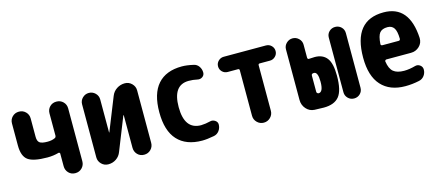

<svg xmlns="http://www.w3.org/2000/svg" viewBox="-43 -934 3087 1347"><g transform="rotate(-15 1500.0 -260.0)"><path d="M449.2 -452.1V-68.4Q449.2 -40 429.7 -20Q410.2 0 380.9 0Q351.6 0 332.5 -20Q313.5 -40 313.5 -68.4V-160.2Q313.5 -164.1 309.6 -167Q305.7 -169.9 301.8 -168Q263.7 -157.2 220.7 -157.2Q119.1 -157.2 80.1 -185.5Q41 -213.9 41 -292V-452.1Q41 -480.5 60.5 -500Q80.1 -519.5 108.9 -519.5Q137.7 -519.5 157.2 -500Q176.8 -480.5 176.8 -452.1V-318.4Q176.8 -287.1 192.4 -275.4Q208 -263.7 250 -263.7Q281.2 -263.7 303.7 -274.4Q312.5 -278.3 313.5 -290V-452.1Q313.5 -480.5 332.5 -500Q351.6 -519.5 380.9 -519.5Q410.2 -519.5 429.7 -500Q449.2 -480.5 449.2 -452.1Z M877.9 -519.5Q907.2 -519.5 928.2 -498.5Q949.2 -477.5 949.2 -449.2V-68.4Q949.2 -40 929.7 -20Q910.2 0 880.9 0Q851.6 0 832.5 -20Q813.5 -40 813.5 -68.4V-304.7Q813.5 -305.7 812 -305.7Q810.5 -305.7 810.5 -304.7L714.8 -64.5Q704.1 -35.2 678.7 -17.6Q653.3 0 621.1 0Q591.8 0 571.3 -20.5Q550.8 -41 550.8 -69.3V-454.1Q550.8 -481.4 570.3 -500.5Q589.8 -519.5 616.7 -519.5Q643.6 -519.5 663.1 -500.5Q682.6 -481.4 682.6 -454.1V-214.8Q682.6 -213.9 683.6 -213.9Q684.6 -213.9 684.6 -214.8L780.3 -454.1Q792 -484.4 818.8 -502Q845.7 -519.5 877.9 -519.5Z M1387.7 -106.4Q1406.2 -111.3 1423.3 -100.1Q1440.4 -88.9 1440.4 -70.3Q1440.4 -44.9 1425.8 -24.9Q1411.1 -4.9 1386.7 0Q1335 9.8 1299.8 9.8Q1183.6 9.8 1121.6 -57.6Q1059.6 -125 1059.6 -259.8Q1059.6 -394.5 1119.6 -462.4Q1179.7 -530.3 1294.9 -530.3Q1330.1 -530.3 1377.9 -519.5Q1402.3 -514.6 1416 -494.6Q1429.7 -474.6 1429.7 -450.2Q1429.7 -430.7 1413.6 -419.4Q1397.5 -408.2 1377 -413.1Q1347.7 -419.9 1315.4 -419.9Q1200.2 -419.9 1200.2 -259.8Q1200.2 -96.7 1320.3 -96.7Q1353.5 -97.7 1387.7 -106.4Z M1903.3 -519.5Q1926.8 -519.5 1942.9 -503.4Q1959 -487.3 1959 -464.4Q1959 -441.4 1942.4 -425.3Q1925.8 -409.2 1903.3 -409.2H1829.1Q1818.4 -409.2 1818.4 -398.4V-68.4Q1818.4 -40 1798.3 -20Q1778.3 0 1750 0Q1721.7 0 1701.7 -20Q1681.6 -40 1681.6 -68.4V-398.4Q1681.6 -409.2 1670.9 -409.2H1596.7Q1573.2 -409.2 1557.1 -425.3Q1541 -441.4 1541 -464.4Q1541 -487.3 1557.6 -503.4Q1574.2 -519.5 1596.7 -519.5Z M2467.8 -458V-61.5Q2467.8 -35.2 2449.7 -17.6Q2431.6 0 2405.8 0Q2379.9 0 2361.8 -18.1Q2343.8 -36.1 2343.8 -61.5V-458Q2343.8 -484.4 2361.8 -502Q2379.9 -519.5 2405.8 -519.5Q2431.6 -519.5 2449.7 -502Q2467.8 -484.4 2467.8 -458ZM2173.8 -99.6Q2208 -99.6 2208 -174.8Q2208 -246.1 2178.7 -246.1Q2176.8 -246.1 2174.3 -245.6Q2171.9 -245.1 2170.9 -245.1Q2160.2 -243.2 2160.2 -231.4V-115.2Q2160.2 -103.5 2170.9 -100.6Q2171.9 -100.6 2173.8 -99.6ZM2212.9 -352.5Q2270.5 -352.5 2300.3 -314.5Q2330.1 -276.4 2330.1 -185.5Q2330.1 -78.1 2294.9 -35.6Q2259.8 6.8 2183.6 6.8Q2159.2 6.8 2116.2 4.9Q2080.1 2.9 2056.2 -24.4Q2032.2 -51.8 2032.2 -88.9V-456.1Q2032.2 -482.4 2051.3 -501Q2070.3 -519.5 2096.2 -519.5Q2122.1 -519.5 2141.1 -501Q2160.2 -482.4 2160.2 -456.1V-361.3Q2160.2 -356.4 2163.6 -353Q2167 -349.6 2170.9 -350.6Q2197.3 -352.5 2212.9 -352.5Z M2811.5 -309.6Q2822.3 -309.6 2823.2 -322.3Q2822.3 -377.9 2806.6 -400.4Q2791 -422.9 2759.8 -422.9Q2720.7 -422.9 2703.1 -401.4Q2685.5 -379.9 2681.6 -320.3Q2681.6 -310.5 2693.4 -309.6ZM2759.8 -530.3Q2946.3 -530.3 2959 -291Q2960 -254.9 2934.6 -230.5Q2909.2 -206.1 2873 -206.1H2694.3Q2690.4 -206.1 2686.5 -202.1Q2682.6 -198.2 2683.6 -194.3Q2691.4 -139.6 2717.8 -118.2Q2744.1 -96.7 2794.9 -96.7Q2833 -96.7 2877.9 -109.4Q2897.5 -114.3 2913.6 -102.1Q2929.7 -89.8 2929.7 -70.3Q2929.7 -44.9 2915 -25.4Q2900.4 -5.9 2876 -1Q2826.2 9.8 2775.4 9.8Q2663.1 9.8 2601.6 -58.1Q2540 -126 2540 -259.8Q2540 -530.3 2759.8 -530.3Z"/></g></svg>

Font: Rounded-X Mgen+ 1m bold
Style: Bold
Weight: 700
Designer: [Source Han Sans]
Ryoko NISHIZUKA  (kana & ideographs); Paul D. Hunt (Latin, Greek & Cyrillic); Wenlong ZHANG  (bopomofo
Version: Version 1.059.20150602